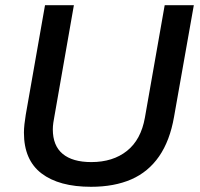

<svg xmlns="http://www.w3.org/2000/svg" viewBox="-20 -706 768 738"><path d="M330 12Q207 12 139.5 -39.5Q72 -91 72 -196Q72 -211 74 -229Q76 -247 79 -265L153 -686H264L189 -258Q187 -249 185 -234.5Q183 -220 183 -209Q183 -146 221 -114.5Q259 -83 331 -83Q414 -83 468 -126Q522 -169 537 -254L613 -686H725L649 -257Q633 -165 591.5 -105Q550 -45 484.5 -16.5Q419 12 330 12Z"/></svg>

Font: Archivo SemiBold Medium
Style: Italic
Weight: 500
Italic angle: -10°
Version: Version 2.001